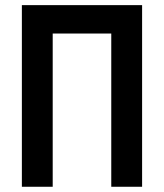

<svg xmlns="http://www.w3.org/2000/svg" viewBox="-20 -713 626 733"><path d="M404.8 0V-585H181.2V0H63.5V-693.4H522.5V0Z"/></svg>

Font: Cascadia Mono PL SemiBold
Style: Regular
Weight: 600
Monospace: yes
Designer: Aaron Bell
Foundry: Saja Typeworks
Version: Version 2404.023; ttfautohint (v1.8.4)